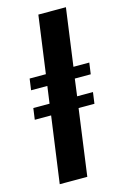

<svg xmlns="http://www.w3.org/2000/svg" viewBox="-126 -887 602 942"><g transform="rotate(-15 175.0 -415.5)"><path d="M55.5 0 102 -337H19L27 -394.5H109.5L121.5 -481.5H39L47 -539H129.5L169.5 -831H309.5L269.5 -539H350L342 -481.5H261L249.5 -394.5H330L322 -337H241.5L195.5 0Z"/></g></svg>

Font: Merriweather 48pt
Style: Bold Italic
Weight: 700
Italic angle: -7.8°
Version: Version 2.101